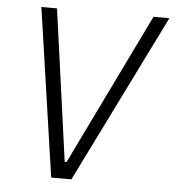

<svg xmlns="http://www.w3.org/2000/svg" viewBox="-51 -747 723 795"><g transform="rotate(5 310.5 -350.0)"><path d="M191 0H275L621 -700H555L249 -70H241L154 -700H89Z"/></g></svg>

Font: Fixel Text 20240404 Light
Style: Italic
Weight: 300
Width: 4
Italic angle: -10°
Designer: AlfaBravo + MacPaw
Foundry: Kyrylo Tkachov, Marchela Mozhyna, Serhii Makarenko, Maria Weinstein, Zakhar Kryvoshyya
Version: Version 1.211;Glyphs 3.2 (3225)